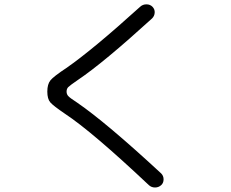

<svg xmlns="http://www.w3.org/2000/svg" viewBox="-20 -793 1040 866"><path d="M272.5 -280.3Q220.7 -315.4 207 -331.1Q193.4 -346.7 193.4 -379.9Q193.4 -413.1 207.5 -430.7Q221.7 -448.2 279.3 -486.3Q396.5 -567.4 612.3 -762.7Q624 -773.4 640.6 -773.4Q657.2 -773.4 668 -762.2Q678.7 -751 677.7 -735.8Q676.8 -720.7 666 -710Q446.3 -509.8 333 -433.6Q295.9 -408.2 288.1 -400.4Q280.3 -392.6 280.3 -379.9Q280.3 -368.2 287.6 -359.9Q294.9 -351.6 328.1 -330.1Q459 -240.2 707 -10.7Q717.8 0 717.8 16.1Q717.8 32.2 707 42Q695.3 52.7 679.2 52.7Q663.1 52.7 651.4 42Q395.5 -199.2 272.5 -280.3Z"/></svg>

Font: Rounded Mgen+ 2m regular
Style: Regular
Weight: 400
Designer: [Source Han Sans]
Ryoko NISHIZUKA  (kana & ideographs); Paul D. Hunt (Latin, Greek & Cyrillic); Wenlong ZHANG  (bopomofo
Version: Version 1.059.20150602